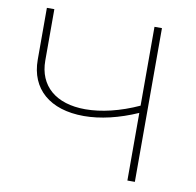

<svg xmlns="http://www.w3.org/2000/svg" viewBox="-78 -781 880 861"><g transform="rotate(10 361.5 -350.0)"><path d="M557 -700V-341C472 -302 388 -282 315 -282C181 -282 101 -351 101 -466V-700H67V-464C67 -331 159 -251 314 -251C389 -251 473 -271 557 -308V0H591V-700Z"/></g></svg>

Font: Talent ExtraLight
Style: Regular
Weight: 200
Designer: Mike Powis
Version: Version 1.001;hotconv 1.0.109;makeotfexe 2.5.65596